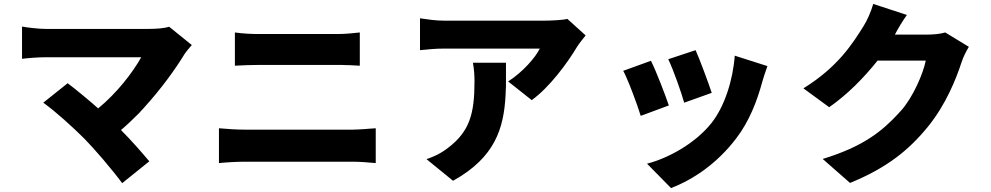

<svg xmlns="http://www.w3.org/2000/svg" viewBox="-20 -857 5040 976"><path d="M739 -37C700 -83 649 -142 595 -196C626 -222 657 -252 688 -283L695 -291C700 -296 704 -301 709 -306L716 -314C797 -403 870 -503 918 -582C927 -596 939 -609 955 -628L840 -721C815 -713 776 -710 731 -710H211C177 -710 118 -717 92 -722V-558C114 -561 170 -566 211 -566H698C653 -486 574 -384 479 -306C420 -358 366 -402 324 -434L200 -335C263 -290 352 -209 410 -151C437 -123 467 -90 496 -56L503 -48C541 -3 577 41 601 74L739 -37Z M1809 -692C1780 -689 1739 -684 1696 -684H1297C1262 -684 1213 -686 1174 -692V-523C1210 -525 1258 -527 1298 -527H1696C1710 -527 1725 -527 1741 -526H1751C1772 -525 1793 -524 1809 -523V-692ZM1890 -205C1876 -204 1862 -203 1847 -202L1837 -201C1816 -200 1794 -198 1774 -198H1225C1184 -198 1135 -201 1093 -205V-28C1132 -32 1184 -35 1225 -35H1774C1804 -35 1850 -32 1890 -28V-205Z M2914 -620C2924 -636 2945 -662 2957 -677L2864 -761C2844 -755 2780 -752 2747 -752H2238C2194 -752 2156 -758 2115 -764V-602C2167 -607 2194 -610 2238 -610H2724C2702 -565 2637 -490 2563 -443L2683 -348C2773 -413 2864 -536 2914 -620ZM2552 -538H2384C2390 -503 2392 -478 2392 -443C2392 -280 2368 -189 2257 -105C2215 -73 2183 -60 2148 -48L2283 62C2497 -57 2541 -205 2550 -373L2552 -459L2550 -377C2552 -402 2552 -428 2552 -454V-460V-464C2552 -473 2552 -483 2552 -493V-503V-513C2552 -521 2552 -530 2552 -538Z M3598 -385C3583 -431 3536 -558 3516 -602L3377 -556C3404 -500 3444 -385 3458 -335L3598 -385ZM3722 -153C3788 -239 3828 -342 3854 -438C3861 -462 3867 -482 3881 -521L3715 -574C3706 -450 3663 -315 3597 -232C3514 -127 3375 -52 3269 -25L3391 99C3511 53 3629 -31 3722 -153ZM3380 -321C3360 -379 3317 -492 3289 -548L3148 -497C3157 -481 3168 -455 3180 -426L3184 -416C3187 -409 3189 -402 3192 -395L3196 -385C3213 -340 3229 -295 3237 -268L3380 -321Z M4697 -213C4789 -326 4841 -458 4868 -541C4878 -571 4892 -597 4905 -619L4785 -692C4759 -684 4722 -681 4689 -681H4529C4544 -710 4567 -749 4590 -781L4419 -837C4408 -798 4387 -751 4369 -723C4316 -639 4241 -517 4064 -408L4195 -312C4287 -376 4370 -460 4441 -549H4686C4673 -484 4622 -363 4559 -293C4557 -291 4555 -289 4553 -287L4548 -281C4465 -191 4369 -112 4162 -49L4301 73C4489 -4 4600 -94 4697 -213Z"/></svg>

Font: Glow Sans SC Normal ExtraBold
Style: Regular
Weight: 800
Designer: Ryoko NISHIZUKA (kana, bopomofo & ideographs); Paul D. Hunt (Latin, Greek & Cyrillic); Sandoll Communications, Soo-young
Version: Version 0.93